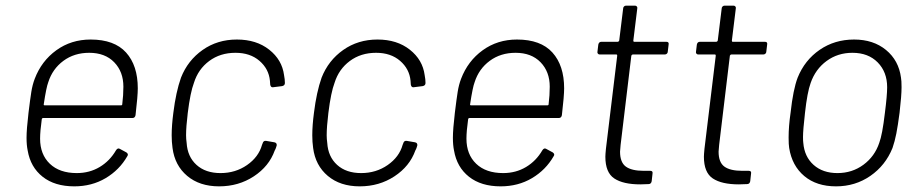

<svg xmlns="http://www.w3.org/2000/svg" viewBox="-20 -652 3262 680"><path d="M391 -120Q397 -129 404 -125L428 -112Q436 -106 431 -99Q403 -50 354 -21Q305 8 243 8Q174 8 131 -26Q88 -60 78 -119Q74 -138 74 -164Q74 -194 81 -253Q87 -302 91 -327Q95 -352 103 -373Q127 -436 179.5 -474Q232 -512 301 -512Q385 -512 426.5 -466Q468 -420 468 -339Q468 -312 460 -244Q458 -234 449 -234H133Q129 -234 128 -230Q122 -187 122 -161Q122 -105 156.5 -72Q191 -39 252 -39Q297 -39 333 -60.5Q369 -82 391 -120ZM135 -283Q134 -279 138 -279H409Q413 -279 413 -283Q417 -315 417 -345Q417 -398 384.5 -431.5Q352 -465 296 -465Q243 -465 204.5 -436.5Q166 -408 151 -361Q144 -343 135 -283Z M591 -128Q588 -149 588 -173Q588 -208 594 -253Q603 -326 621 -377Q645 -438 697.5 -475Q750 -512 819 -512Q888 -512 933.5 -476Q979 -440 986 -386Q989 -371 989 -358Q989 -349 979 -347L947 -343H945Q939 -343 937 -352L936 -366Q932 -408 899 -436.5Q866 -465 814 -465Q760 -465 721 -436Q682 -407 667 -359Q654 -325 645 -252Q639 -203 639 -173Q639 -160 641 -146Q644 -97 676 -68Q708 -39 761 -39Q814 -39 855 -67.5Q896 -96 908 -139L910 -144Q913 -155 923 -153L952 -148Q961 -146 960 -137Q959 -134 957.5 -129Q956 -124 953 -119Q933 -63 879 -27.5Q825 8 756 8Q687 8 643 -29Q599 -66 591 -128Z M1089 -128Q1086 -149 1086 -173Q1086 -208 1092 -253Q1101 -326 1119 -377Q1143 -438 1195.5 -475Q1248 -512 1317 -512Q1386 -512 1431.5 -476Q1477 -440 1484 -386Q1487 -371 1487 -358Q1487 -349 1477 -347L1445 -343H1443Q1437 -343 1435 -352L1434 -366Q1430 -408 1397 -436.5Q1364 -465 1312 -465Q1258 -465 1219 -436Q1180 -407 1165 -359Q1152 -325 1143 -252Q1137 -203 1137 -173Q1137 -160 1139 -146Q1142 -97 1174 -68Q1206 -39 1259 -39Q1312 -39 1353 -67.5Q1394 -96 1406 -139L1408 -144Q1411 -155 1421 -153L1450 -148Q1459 -146 1458 -137Q1457 -134 1455.5 -129Q1454 -124 1451 -119Q1431 -63 1377 -27.5Q1323 8 1254 8Q1185 8 1141 -29Q1097 -66 1089 -128Z M1901 -120Q1907 -129 1914 -125L1938 -112Q1946 -106 1941 -99Q1913 -50 1864 -21Q1815 8 1753 8Q1684 8 1641 -26Q1598 -60 1588 -119Q1584 -138 1584 -164Q1584 -194 1591 -253Q1597 -302 1601 -327Q1605 -352 1613 -373Q1637 -436 1689.5 -474Q1742 -512 1811 -512Q1895 -512 1936.5 -466Q1978 -420 1978 -339Q1978 -312 1970 -244Q1968 -234 1959 -234H1643Q1639 -234 1638 -230Q1632 -187 1632 -161Q1632 -105 1666.5 -72Q1701 -39 1762 -39Q1807 -39 1843 -60.5Q1879 -82 1901 -120ZM1645 -283Q1644 -279 1648 -279H1919Q1923 -279 1923 -283Q1927 -315 1927 -345Q1927 -398 1894.5 -431.5Q1862 -465 1806 -465Q1753 -465 1714.5 -436.5Q1676 -408 1661 -361Q1654 -343 1645 -283Z M2334 -459H2221Q2218 -459 2216 -455L2178 -139Q2176 -121 2176 -115Q2176 -77 2196.5 -62Q2217 -47 2260 -47H2283Q2293 -47 2291 -37L2288 -10Q2286 0 2277 0L2248 1Q2187 1 2155.5 -20Q2124 -41 2124 -97Q2124 -105 2126 -125L2166 -455Q2166 -459 2163 -459H2104Q2100 -459 2097.5 -462Q2095 -465 2096 -469L2099 -494Q2101 -504 2110 -504H2168Q2171 -504 2173 -508L2187 -622Q2187 -626 2190 -629Q2193 -632 2197 -632H2229Q2233 -632 2235.5 -629Q2238 -626 2237 -622L2223 -508Q2223 -504 2226 -504H2340Q2350 -504 2348 -494L2345 -469Q2345 -465 2342 -462Q2339 -459 2334 -459Z M2683 -459H2570Q2567 -459 2565 -455L2527 -139Q2525 -121 2525 -115Q2525 -77 2545.5 -62Q2566 -47 2609 -47H2632Q2642 -47 2640 -37L2637 -10Q2635 0 2626 0L2597 1Q2536 1 2504.5 -20Q2473 -41 2473 -97Q2473 -105 2475 -125L2515 -455Q2515 -459 2512 -459H2453Q2449 -459 2446.5 -462Q2444 -465 2445 -469L2448 -494Q2450 -504 2459 -504H2517Q2520 -504 2522 -508L2536 -622Q2536 -626 2539 -629Q2542 -632 2546 -632H2578Q2582 -632 2584.5 -629Q2587 -626 2586 -622L2572 -508Q2572 -504 2575 -504H2689Q2699 -504 2697 -494L2694 -469Q2694 -465 2691 -462Q2688 -459 2683 -459Z M2775 -128Q2773 -139 2773 -165Q2773 -205 2780 -253Q2789 -335 2805 -377Q2830 -439 2883 -475.5Q2936 -512 3005 -512Q3073 -512 3118 -475Q3163 -438 3171 -377Q3173 -367 3173 -343Q3173 -313 3166 -253Q3160 -207 3154.5 -179Q3149 -151 3141 -128Q3116 -66 3062.5 -29Q3009 8 2941 8Q2872 8 2828.5 -28.5Q2785 -65 2775 -128ZM3094 -146Q3105 -175 3114 -252Q3122 -314 3122 -343Q3122 -397 3088.5 -431Q3055 -465 2999 -465Q2947 -465 2907.5 -436Q2868 -407 2851 -358Q2839 -325 2831 -252Q2824 -191 2824 -167Q2824 -152 2825 -146Q2829 -97 2861.5 -68Q2894 -39 2946 -39Q2998 -39 3038 -68.5Q3078 -98 3094 -146Z"/></svg>

Font: Barlow Light
Style: Italic
Weight: 300
Italic angle: -7°
Designer: Jeremy Tribby
Foundry: Tribby Type
Version: Version 1.408